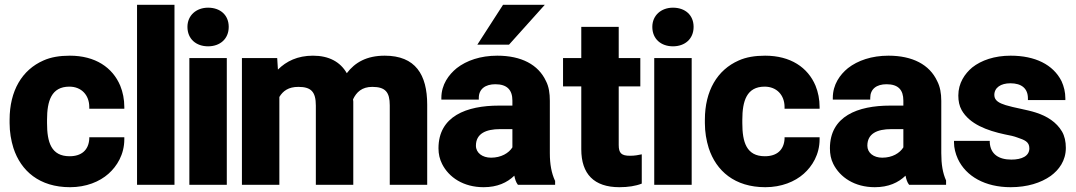

<svg xmlns="http://www.w3.org/2000/svg" viewBox="-20 -770 4485 800"><path d="M20 -257C20 -220 26 -185 36 -153C67 -58 144 10 272 10C339 10 395 -13 432 -46C467 -77 498 -126 498 -190V-198H352V-191C349 -145 320 -119 270 -119C193 -119 176 -178 176 -257V-271C176 -349 194 -409 269 -409C319 -409 352 -374 352 -324V-317H498V-324C498 -356 492 -386 481 -413C449 -489 377 -538 271 -538C229 -538 192 -532 161 -518C72 -479 20 -392 20 -271Z M551 0H707V-750H551Z M761 -658C761 -607 798 -577 847 -577C897 -577 933 -608 933 -658C933 -708 897 -738 847 -738C798 -738 761 -706 761 -658ZM769 0H925V-528H769Z M988 0H1144V-366C1159 -391 1182 -408 1223 -408C1276 -408 1296 -388 1296 -330V0H1452V-347C1452 -350 1451 -352 1451 -356C1465 -386 1488 -408 1531 -408C1586 -408 1604 -386 1604 -331V0H1760V-334C1760 -459 1711 -538 1583 -538C1508 -538 1459 -510 1425 -465C1398 -512 1351 -538 1284 -538C1220 -538 1173 -515 1138 -480L1135 -528H988Z M1807 -152C1807 -128 1812 -107 1822 -87C1850 -31 1911 10 1995 10C2052 10 2093 -9 2123 -38C2126 -23 2130 -10 2138 0H2293V-17L2292 -18C2278 -49 2271 -85 2271 -132V-350C2271 -381 2267 -409 2255 -432C2223 -501 2152 -538 2052 -538C1982 -538 1924 -518 1883 -486C1850 -459 1819 -418 1819 -362V-355H1975V-362C1975 -399 2002 -419 2044 -419C2093 -419 2115 -395 2115 -351V-330H2059C1924 -330 1807 -286 1807 -152ZM1963 -163C1963 -213 2004 -232 2064 -232H2115V-156C2100 -132 2068 -113 2026 -113C1990 -113 1963 -133 1963 -163ZM1969 -584H2101L2250 -750H2076Z M2326 -410H2402V-148C2402 -45 2455 10 2561 10C2597 10 2629 5 2654 -5V-127C2639 -124 2626 -121 2605 -121C2569 -121 2558 -132 2558 -166V-410H2648V-528H2558V-658H2402V-528H2326Z M2698 -658C2698 -607 2735 -577 2784 -577C2834 -577 2870 -608 2870 -658C2870 -708 2834 -738 2784 -738C2735 -738 2698 -706 2698 -658ZM2706 0H2862V-528H2706Z M2917 -257C2917 -220 2923 -185 2933 -153C2964 -58 3041 10 3169 10C3236 10 3292 -13 3329 -46C3364 -77 3395 -126 3395 -190V-198H3249V-191C3246 -145 3217 -119 3167 -119C3090 -119 3073 -178 3073 -257V-271C3073 -349 3091 -409 3166 -409C3216 -409 3249 -374 3249 -324V-317H3395V-324C3395 -356 3389 -386 3378 -413C3346 -489 3274 -538 3168 -538C3126 -538 3089 -532 3058 -518C2969 -479 2917 -392 2917 -271Z M3438 -152C3438 -128 3442 -107 3452 -87C3480 -31 3541 10 3625 10C3682 10 3723 -9 3753 -38C3756 -23 3760 -10 3768 0H3922V-18C3908 -49 3902 -85 3902 -132V-350C3902 -381 3897 -409 3885 -432C3853 -501 3782 -538 3682 -538C3612 -538 3554 -518 3513 -486C3480 -459 3450 -418 3450 -362V-355H3606V-362C3606 -399 3632 -419 3674 -419C3723 -419 3744 -395 3744 -351V-330H3689C3554 -330 3438 -286 3438 -152ZM3594 -163C3594 -213 3634 -232 3694 -232H3744V-156C3729 -132 3698 -113 3656 -113C3620 -113 3594 -133 3594 -163Z M3955 -176C3955 -154 3961 -130 3971 -108C4005 -35 4085 10 4191 10C4260 10 4317 -8 4358 -37C4392 -62 4421 -100 4421 -154C4421 -180 4416 -203 4405 -222C4382 -261 4343 -286 4296 -301C4259 -313 4205 -321 4170 -332C4145 -340 4123 -350 4123 -374C4123 -405 4150 -423 4190 -423C4237 -423 4263 -401 4263 -360V-353H4419V-360C4419 -386 4413 -410 4403 -432C4368 -501 4293 -538 4191 -538C4124 -538 4069 -519 4031 -489C4000 -463 3973 -424 3973 -372C3973 -349 3977 -329 3987 -311C4020 -253 4092 -226 4167 -210C4189 -206 4206 -202 4219 -197C4248 -187 4269 -180 4269 -152C4269 -120 4238 -105 4194 -105C4141 -105 4107 -128 4104 -176V-183H3955Z"/></svg>

Font: Asimov Pro
Style: Blk
Weight: 900
Designer: Google
Version: Version 2.000980; 2014